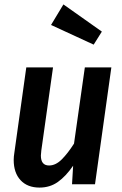

<svg xmlns="http://www.w3.org/2000/svg" viewBox="-20 -834 553 869"><path d="M42 -110Q42 -125 45 -143L99 -529H220L167 -153Q165 -137 165 -130Q165 -85 202 -85Q232 -85 259.5 -112.5Q287 -140 315 -184L364 -529H484L410 0H306L311 -84Q278 -36 242 -10.5Q206 15 159 15Q104 15 73 -18.5Q42 -52 42 -110ZM441 -691 404 -632 211 -721 267 -814Z"/></svg>

Font: Fira Sans Condensed Medium
Style: Italic
Weight: 500
Width: 3
Italic angle: -8°
Designer: bBox Type GmbH & Carrois Corporate GbR & Edenspiekermann AG
Foundry: bBox Type GmbH & Carrois Corporate GbR & Edenspiekermann AG
Version: Version 4.301